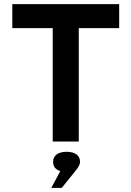

<svg xmlns="http://www.w3.org/2000/svg" viewBox="-20 -690 640 936"><path d="M561 -670H40V-553H237V0H364V-553H561ZM230 226H281L344 148C360 128 370 114 370 100V98C370 68 346 50 305 50C262 50 239 69 239 98V100C239 122 251 137 274 144Z"/></svg>

Font: LT Wave Mono Bold
Style: Regular
Weight: 700
Designer: Daniel Lyons
Version: Version 2.5 (Glyphs App)